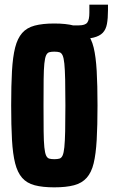

<svg xmlns="http://www.w3.org/2000/svg" viewBox="-20 -797 484 825"><path d="M255 -629V-688H319Q346 -688 355 -700Q364 -712 364 -742V-777H444V-754Q444 -718 439.5 -694Q435 -670 421.5 -656Q408 -642 382 -635.5Q356 -629 312 -629ZM213 8Q163 8 129 -1Q95 -10 75 -33Q55 -56 45 -95.5Q35 -135 31.5 -196Q28 -257 28 -344Q28 -431 31.5 -492Q35 -553 45 -592.5Q55 -632 75 -655Q95 -678 129 -687Q163 -696 213 -696Q264 -696 298 -687Q332 -678 352.5 -655Q373 -632 382.5 -592.5Q392 -553 395.5 -492Q399 -431 399 -344Q399 -257 395.5 -196Q392 -135 382.5 -95.5Q373 -56 352.5 -33Q332 -10 298 -1Q264 8 213 8ZM213 -113Q227 -113 235.5 -115.5Q244 -118 249 -129Q254 -140 256.5 -164.5Q259 -189 260 -233Q261 -277 261 -344Q261 -411 260 -455Q259 -499 256.5 -523.5Q254 -548 249 -559Q244 -570 235.5 -572.5Q227 -575 213 -575Q200 -575 191.5 -572.5Q183 -570 178 -559Q173 -548 170.5 -523.5Q168 -499 167.5 -455.5Q167 -412 167 -344Q167 -277 167.5 -233Q168 -189 170.5 -164.5Q173 -140 178 -129Q183 -118 191.5 -115.5Q200 -113 213 -113Z"/></svg>

Font: Saira ExtraCondensed ExtraBold
Style: Regular
Weight: 800
Width: 2
Designer: Hector Gatti with collaboration of the Omnibus-Type team
Foundry: Omnibus-Type
Version: Version 1.101